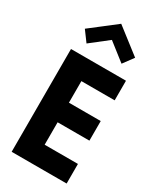

<svg xmlns="http://www.w3.org/2000/svg" viewBox="-280 -1249 1132 1349"><g transform="rotate(30 286.0 -575.0)"><path d="M64 -827 63 -826V6L64 7H508L509 6V-151L508 -152H239V-334H496L497 -335V-492L496 -493H239V-668H508L509 -669V-826L508 -827ZM138 -915 280 -1026 422 -915 484 -999 280 -1157 76 -999Z"/></g></svg>

Font: Hussar Woodtype
Style: SeBd
Weight: 900
Foundry: Cannot Into Space Fonts
Version: Version 1.07